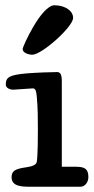

<svg xmlns="http://www.w3.org/2000/svg" viewBox="-20 -710 356 730"><path d="M215 -401C215 -426 210 -436 197 -436C174 -436 120 -434 82 -431C14 -425 2 -416 2 -388C2 -376 17 -369 30 -369C39 -369 96 -374 105 -374C114 -374 118 -366 120 -341C124 -297 124 -258 124 -213C124 -193 124 -125 120 -95C118 -82 100 -77 80 -74C37 -68 24 -60 24 -36C24 -2 61 0 93 0H286C303 0 316 -17 316 -37C316 -68 302 -76 268 -76H215ZM258 -642C258 -667 231 -689 188 -690C137 -691 66 -532 66 -524C66 -509 88 -502 103 -502C139 -502 258 -608 258 -642Z"/></svg>

Font: Life Savers
Style: ExtraBold
Weight: 800
Designer: Pablo Impallari, Rodrigo Fuenzalida, Brenda Gallo
Foundry: Pablo Impallari, Rodrigo Fuenzalida, Brenda Gallo
Version: Version 3.000